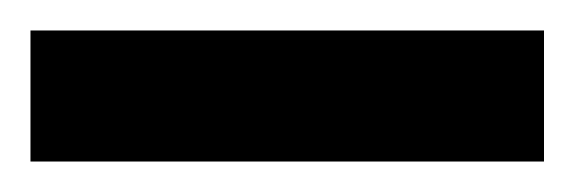

<svg xmlns="http://www.w3.org/2000/svg" viewBox="-20 -713 377 126"><path d="M0 -607V-693H337V-607Z"/></svg>

Font: Saira Expanded SemiBold
Style: Regular
Weight: 600
Width: 7
Designer: Hector Gatti with collaboration of the Omnibus-Type team
Foundry: Omnibus-Type
Version: Version 1.100; ttfautohint (v1.8.3)